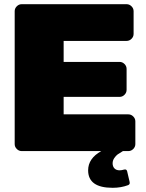

<svg xmlns="http://www.w3.org/2000/svg" viewBox="-20 -720 698 915"><path d="M50 -33.3V-666.7Q50 -680 60 -690Q70 -700 83.3 -700H583.3Q596.7 -700 606.7 -690Q616.7 -680 616.7 -666.7V-558.3Q616.7 -545 606.7 -535Q596.7 -525 583.3 -525H283.3V-425H550Q563.3 -425 573.3 -415Q583.3 -405 583.3 -391.7V-291.7Q583.3 -278.3 573.3 -268.3Q563.3 -258.3 550 -258.3H283.3V-175H591.7Q605 -175 615 -165Q625 -155 625 -141.7V-33.3Q625 -20 615 -10Q605 0 591.7 0H565.8Q550 9.2 541.2 15.4Q532.5 21.7 524.6 33.3Q516.7 45 516.7 58.3Q516.7 73.3 525.4 82.5Q534.2 91.7 550 91.7Q559.2 91.7 570.8 88.3Q572.5 87.5 575.8 87.5Q583.3 87.5 585.8 95.8L597.5 145.8Q598.3 147.5 598.3 151.7Q598.3 159.2 590 162.5Q556.7 175 516.7 175Q400 175 400 91.7Q400 35 462.5 0H83.3Q70 0 60 -10Q50 -20 50 -33.3Z"/></svg>

Font: BoonTook Mon
Style: Regular
Weight: 400
Designer: Sungsit Sawaiwan
Foundry: FontUni
Version: Version 3.0